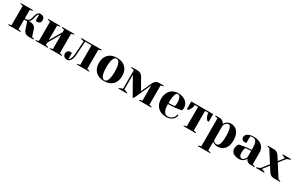

<svg xmlns="http://www.w3.org/2000/svg" viewBox="213 -2057 5825 3799"><g transform="rotate(30 3125.0 -157.5)"><path d="M380 -270Q412 -270 435.5 -263Q459 -256 476 -244.5Q493 -233 503.5 -217.5Q514 -202 520 -185L570 -30L620 -15V0H515Q459 0 427.5 -25.5Q396 -51 385 -85L330 -250H260V-30L320 -15V0H40V-15L100 -30V-470L40 -485V-500H320V-485L260 -470V-275H295Q325 -275 346 -294.5Q367 -314 375 -340L400 -430Q411 -468 433.5 -489Q456 -510 490 -510Q535 -510 560 -486Q585 -462 585 -420Q585 -382 564.5 -361Q544 -340 510 -340Q502 -340 494.5 -340.5Q487 -341 482 -342Q475 -343 470 -345V-480Q441 -473 430 -430L405 -340Q399 -319 390 -305.5Q381 -292 372 -284Q361 -274 350 -270Z M985 -485V-500H1265V-485L1205 -470V-30L1265 -15V0H985V-15L1045 -30V-360L885 -85V-30L945 -15V0H665V-15L725 -30V-470L665 -485V-500H945V-485L885 -470V-140L1045 -415V-470Z M1495 -465 1425 -485V-500H1890V-485L1830 -470V-30L1890 -15V0H1610V-15L1670 -30V-475H1525L1505 -170Q1502 -119 1491 -84Q1480 -49 1464.5 -27Q1449 -5 1430 5Q1411 15 1390 15Q1345 15 1320 -9Q1295 -33 1295 -75Q1295 -109 1317.5 -132Q1340 -155 1370 -155Q1378 -155 1384.5 -154Q1391 -153 1397 -152Q1403 -151 1410 -150V-15Q1419 -19 1429.5 -27.5Q1440 -36 1449 -53Q1458 -70 1465 -98.5Q1472 -127 1475 -170Z M2235 -5Q2252 -5 2269 -16Q2286 -27 2299.5 -54.5Q2313 -82 2321.5 -129.5Q2330 -177 2330 -250Q2330 -323 2321.5 -370.5Q2313 -418 2299.5 -445.5Q2286 -473 2269 -484Q2252 -495 2235 -495Q2218 -495 2201 -484Q2184 -473 2170.5 -445.5Q2157 -418 2148.5 -370.5Q2140 -323 2140 -250Q2140 -177 2148.5 -129.5Q2157 -82 2170.5 -54.5Q2184 -27 2201 -16Q2218 -5 2235 -5ZM2235 -515Q2297 -515 2346 -497Q2395 -479 2429.5 -444.5Q2464 -410 2482 -361Q2500 -312 2500 -250Q2500 -188 2482 -139Q2464 -90 2429.5 -55.5Q2395 -21 2346 -3Q2297 15 2235 15Q2173 15 2124 -3Q2075 -21 2040.5 -55.5Q2006 -90 1988 -139Q1970 -188 1970 -250Q1970 -312 1988 -361Q2006 -410 2040.5 -444.5Q2075 -479 2124 -497Q2173 -515 2235 -515Z M3310 -500V-485L3250 -470V-30L3310 -15V0H3030V-15L3090 -30V-380L2914 10H2890L2670 -380V-45L2750 -15V0H2560V-15L2640 -45V-470L2570 -485V-500H2705Q2758 -500 2787 -477Q2816 -454 2835 -420L2971 -179L3080 -420Q3097 -457 3125.5 -478.5Q3154 -500 3210 -500Z M3560 -250Q3594 -250 3620 -251.5Q3646 -253 3664 -255Q3685 -257 3700 -260Q3702 -270 3705 -282Q3707 -293 3708.5 -306.5Q3710 -320 3710 -335Q3710 -380 3703 -410.5Q3696 -441 3685.5 -460Q3675 -479 3661.5 -487Q3648 -495 3635 -495Q3622 -495 3608.5 -485.5Q3595 -476 3584.5 -449.5Q3574 -423 3567 -375Q3560 -327 3560 -250ZM3660 15Q3532 15 3461 -55.5Q3390 -126 3390 -250Q3390 -312 3408 -361Q3426 -410 3458 -444.5Q3490 -479 3535.5 -497Q3581 -515 3635 -515Q3691 -515 3735.5 -499Q3780 -483 3811 -456Q3842 -429 3858.5 -392.5Q3875 -356 3875 -315Q3875 -301 3873.5 -290.5Q3872 -280 3870 -272Q3867 -262 3865 -255Q3821 -246 3772 -240Q3730 -234 3675 -229.5Q3620 -225 3560 -225Q3560 -163 3569 -121.5Q3578 -80 3594 -55.5Q3610 -31 3632 -20.5Q3654 -10 3680 -10Q3710 -10 3736.5 -21Q3763 -32 3782.5 -50.5Q3802 -69 3813.5 -92.5Q3825 -116 3825 -140H3850Q3850 -110 3836.5 -82Q3823 -54 3798 -32.5Q3773 -11 3738 2Q3703 15 3660 15Z M4265 -475V-30L4325 -15V0H4045V-15L4105 -30V-475H4030Q4030 -439 4019.5 -411.5Q4009 -384 3997 -364Q3983 -341 3965 -325H3935V-500H4435V-325H4405Q4386 -341 4372 -364Q4360 -384 4350 -411.5Q4340 -439 4340 -475Z M4710 -55Q4720 -44 4732 -35Q4743 -27 4756.5 -21Q4770 -15 4785 -15Q4804 -15 4820.5 -24.5Q4837 -34 4849 -59.5Q4861 -85 4868 -131Q4875 -177 4875 -250Q4875 -321 4868 -366Q4861 -411 4850.5 -436.5Q4840 -462 4826.5 -471Q4813 -480 4800 -480Q4777 -480 4760 -467.5Q4743 -455 4732 -440Q4719 -422 4710 -400ZM4550 -470 4490 -485V-500H4580Q4615 -500 4637.5 -488Q4660 -476 4673 -462Q4688 -445 4695 -425Q4708 -450 4728 -470Q4745 -487 4772.5 -501Q4800 -515 4840 -515Q4883 -515 4920.5 -498Q4958 -481 4985.5 -448Q5013 -415 5029 -365.5Q5045 -316 5045 -250Q5045 -184 5029 -134.5Q5013 -85 4984 -52Q4955 -19 4914.5 -2Q4874 15 4825 15Q4799 15 4777.5 9Q4756 3 4741 -5Q4723 -14 4710 -25V170L4770 185V200H4490V185L4550 170Z M5320 -235Q5314 -222 5310 -205Q5306 -191 5303 -172Q5300 -153 5300 -130Q5300 -70 5318.5 -45Q5337 -20 5360 -20Q5383 -20 5399.5 -32.5Q5416 -45 5427 -60Q5440 -78 5450 -100V-245Q5427 -245 5404 -243.5Q5381 -242 5362 -240Q5340 -237 5320 -235ZM5360 -515Q5420 -515 5466.5 -499Q5513 -483 5545 -454.5Q5577 -426 5593.5 -386.5Q5610 -347 5610 -300V-30L5670 -15V0H5580Q5544 0 5522 -11.5Q5500 -23 5487 -37Q5472 -54 5465 -75Q5452 -49 5432 -30Q5415 -13 5387 1Q5359 15 5320 15Q5273 15 5238.5 4.5Q5204 -6 5181 -24.5Q5158 -43 5146.5 -67.5Q5135 -92 5135 -120Q5135 -143 5140 -162.5Q5145 -182 5152 -197Q5160 -215 5170 -230Q5212 -240 5259 -248Q5299 -255 5349 -261.5Q5399 -268 5450 -270V-300Q5450 -358 5442.5 -396Q5435 -434 5421 -456Q5407 -478 5386.5 -486.5Q5366 -495 5340 -495Q5329 -495 5320 -493.5Q5311 -492 5304 -490Q5296 -487 5290 -485V-335Q5283 -333 5277 -332Q5271 -331 5264.5 -330.5Q5258 -330 5250 -330Q5216 -330 5195.5 -350.5Q5175 -371 5175 -405Q5175 -426 5185.5 -445.5Q5196 -465 5218.5 -480.5Q5241 -496 5276 -505.5Q5311 -515 5360 -515Z M5904 -204 5735 -470 5685 -485V-500H5820Q5846 -500 5866 -493.5Q5886 -487 5901.5 -476Q5917 -465 5930 -449.5Q5943 -434 5955 -415L6006 -334L6100 -455L6025 -485V-500H6215V-485L6135 -455L6021 -310L6200 -30L6250 -15V0H6115Q6089 0 6069 -6Q6049 -12 6033 -23.5Q6017 -35 6004.5 -50.5Q5992 -66 5980 -85L5920 -179L5815 -45L5890 -15V0H5700V-15L5780 -45Z"/></g></svg>

Font: Yeseva One
Style: Regular
Weight: 400
Designer: Jovanny Lemonad
Foundry: Jovanny Lemonad
Version: Version 2.001; ttfautohint (v0.91) -l 8 -r 50 -G 200 -x 0 -w